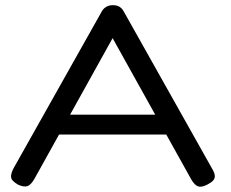

<svg xmlns="http://www.w3.org/2000/svg" viewBox="-20 -711 896 745"><path d="M805 -53Q813 -39 813.5 -28.5Q814 -18 806.5 -10Q799 -2 783 6Q761 17 748 12Q735 7 722 -15L417 -563L113 -16Q100 6 87 11Q74 16 51 6Q37 -2 29.5 -10Q22 -18 23 -29.5Q24 -41 32 -57L374 -665Q380 -677 391.5 -684Q403 -691 418 -691Q429 -691 437 -688Q445 -685 451 -679Q457 -673 461 -665ZM175 -189 209 -266H618L652 -189Z"/></svg>

Font: Fredoka SemiExpanded
Style: Regular
Weight: 400
Width: 6
Designer: Ben Nathan
Foundry: Milena B. Brandão, Ben Nathan
Version: Version 2.001